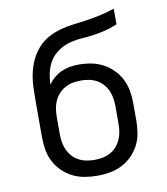

<svg xmlns="http://www.w3.org/2000/svg" viewBox="-83 -805 766 882"><g transform="rotate(-10 300.0 -363.5)"><path d="M300 8Q271 8 241.5 3Q212 -2 186 -15Q160 -28 138.5 -49Q117 -70 103.5 -96Q90 -122 85 -151.5Q80 -181 80 -210V-292Q80 -312 80 -332.5Q80 -353 80 -374Q80 -374 80 -374.5Q80 -375 80 -375V-376Q80 -408 81 -440.5Q82 -473 88.5 -505Q95 -537 108.5 -566.5Q122 -596 143.5 -620.5Q165 -645 193.5 -660.5Q222 -676 253.5 -684.5Q285 -693 317 -696.5Q349 -700 381 -705Q413 -710 444.5 -717Q476 -724 507 -735V-662Q480 -650 452 -643Q424 -636 395.5 -632Q367 -628 338 -626Q309 -624 281.5 -616.5Q254 -609 229.5 -592.5Q205 -576 189.5 -552Q174 -528 167.5 -499.5Q161 -471 160 -442Q172 -459 188 -472.5Q204 -486 223 -494.5Q242 -503 262.5 -506.5Q283 -510 304 -510Q333 -510 362 -504.5Q391 -499 416.5 -485.5Q442 -472 463 -451Q484 -430 497 -404Q510 -378 515 -349.5Q520 -321 520 -292V-210Q520 -181 515 -151.5Q510 -122 496.5 -96Q483 -70 461.5 -49Q440 -28 414 -15Q388 -2 358.5 3Q329 8 300 8ZM300 -66Q319 -66 337.5 -69.5Q356 -73 373 -82Q390 -91 402.5 -105Q415 -119 423 -136.5Q431 -154 434 -172.5Q437 -191 437 -210V-292Q437 -310 434 -329Q431 -348 423.5 -365Q416 -382 403 -396.5Q390 -411 373.5 -420Q357 -429 338 -432.5Q319 -436 301 -436Q282 -436 263 -432.5Q244 -429 227.5 -420Q211 -411 198 -397Q185 -383 177 -365.5Q169 -348 166 -329.5Q163 -311 163 -292V-210Q163 -191 166 -172.5Q169 -154 177 -136.5Q185 -119 197.5 -105Q210 -91 227 -82Q244 -73 262.5 -69.5Q281 -66 300 -66Z"/></g></svg>

Font: Iosevka Custom Extended
Style: Regular
Weight: 400
Width: 7
Monospace: yes
Designer: Belleve Invis
Foundry: Belleve Invis
Version: Version 11.2.4; ttfautohint (v1.8.4)